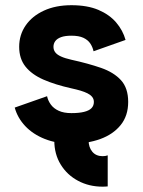

<svg xmlns="http://www.w3.org/2000/svg" viewBox="-20 -540 549 738"><path d="M320.6 0H188.7Q188.7 52.5 213.4 92.5Q238 132.6 280.2 155Q322.3 177.5 374.5 177.5Q379.4 177.5 384.4 177.2Q389.4 177 394 176.5V57.1Q385.7 60.3 374.5 60.3Q349.1 60.3 334.8 43.2Q320.6 26.1 320.6 0ZM254.6 -520Q193.8 -520 148.7 -499.1Q103.5 -478.3 78.6 -442.1Q53.7 -406 53.7 -360.1Q53.7 -314.5 77.9 -284.1Q102.1 -253.7 147 -234Q191.9 -214.4 254.6 -200.4Q273.4 -196.3 289.2 -191.7Q304.9 -187 316.5 -181.2Q328.1 -175.3 334.5 -167.2Q340.8 -159.2 340.8 -148.2Q340.8 -133.5 331.5 -124.1Q322.3 -114.7 303.1 -110Q283.9 -105.2 254.6 -105.2Q225.3 -105.2 205.9 -114.1Q186.5 -123 175.7 -137.7Q164.8 -152.3 160.9 -170.2L36.6 -126.5Q47.4 -86.9 77 -55.4Q106.7 -23.9 152.1 -5.9Q197.5 12.2 254.6 12.2Q316.4 12.2 365.7 -5.7Q415 -23.7 443.8 -59.3Q472.7 -95 472.7 -148.2Q472.7 -201.4 445.1 -231.7Q417.5 -262 368.3 -279.1Q319.1 -296.1 254.6 -310.3Q229.7 -315.9 214.5 -322.9Q199.2 -329.8 192.4 -338.9Q185.5 -347.9 185.5 -360.1Q185.5 -372.3 192.5 -382Q199.5 -391.6 214.7 -397.2Q230 -402.8 254.6 -402.8Q283 -402.8 300.3 -394.8Q317.6 -386.7 326.8 -373.2Q335.9 -359.6 339.6 -343L462.6 -386.5Q452.4 -423.3 426.5 -453.6Q400.6 -483.9 358.2 -502Q315.7 -520 254.6 -520Z"/></svg>

Font: Giphurs
Style: Regular
Weight: 400
Version: Version 2.010